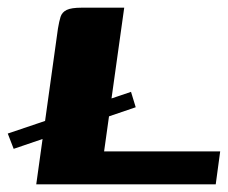

<svg xmlns="http://www.w3.org/2000/svg" viewBox="-34 -480 594 500"><path d="M307.2 -240.8 319.4 -200.7 1.6 -92.4 -13.8 -132.2ZM289.5 -460 237.1 -85.8H539.4L527.8 0H60.4L116.9 -405.6Q120 -424.3 123.7 -436.2Q127.5 -448.1 139.6 -454.1Q151.7 -460 178.8 -460Z"/></svg>

Font: Genos Thin
Style: Italic
Weight: 100
Italic angle: -8°
Designer: Robert E. Leuschke
Foundry: Robert E. Leuschke
Version: Version 1.010